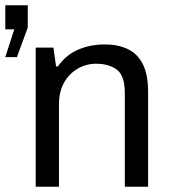

<svg xmlns="http://www.w3.org/2000/svg" viewBox="-20 -706 644 726"><path d="M115 0V-526H182L192 -455H199Q230 -499 276 -518.5Q322 -538 376 -538Q426 -538 463 -520.5Q500 -503 520 -463.5Q540 -424 540 -359V0H452V-353Q452 -420 422 -442.5Q392 -465 343 -465Q306 -465 274 -446.5Q242 -428 222.5 -394Q203 -360 203 -311V0ZM0 -490 34 -595H0V-686H85V-602L44 -490Z"/></svg>

Font: Archivo VF Beta
Style: Regular
Weight: 400
Designer: Hector Gatti
Foundry: Omnibus-Type
Version: Version 1.002